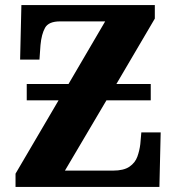

<svg xmlns="http://www.w3.org/2000/svg" viewBox="-20 -734 693 754"><path d="M41 0V-52L210 -340H85V-404H249L393 -650H216Q171 -650 157 -625Q143 -600 139 -557L135 -500H59L64 -714H588V-661L437 -404H572V-340H398L235 -64H424Q466 -64 488.5 -79.5Q511 -95 519.5 -119Q528 -143 531 -168L535 -214H611L606 0Z"/></svg>

Font: Noto Serif SemiCondensed ExtraBold
Style: Regular
Weight: 800
Width: 4
Designer: Monotype Design Team
Foundry: Monotype Imaging Inc.
Version: Version 2.015